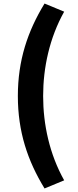

<svg xmlns="http://www.w3.org/2000/svg" viewBox="-20 -861 440 1086"><path d="M232 205 343 159C260 11 224 -157 224 -318C224 -478 260 -647 343 -795L232 -841C136 -684 81 -519 81 -318C81 -116 136 48 232 205Z"/></svg>

Font: Noto Sans CJK Black
Style: Bold
Weight: 900
Designer: Ryoko NISHIZUKA (kana & ideographs); Paul D. Hunt (Latin, Greek & Cyrillic); Wenlong ZHANG (bopomofo); Sandoll Communica
Foundry: Adobe Systems Incorporated
Version: Version 1.000;PS 1;hotconv 1.0.78;makeotf.lib2.5.61930